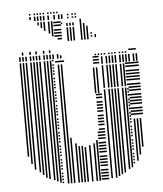

<svg xmlns="http://www.w3.org/2000/svg" viewBox="-60 -964 866 1017"><g transform="rotate(-5 373.0 -456.0)"><path d="M68 -160H60V-656H68ZM84 -120H76V-656H84ZM100 -88H92V-656H100ZM124 -72H116V-656H124ZM140 -56H132V-656H140ZM156 -40H148V-656H156ZM172 -32H164V-656H172ZM196 -24H188V-656H196ZM212 -16H204V-656H212ZM228 -8H220V-656H228ZM240 -4H232V-12H240ZM240 -20H232V-28H240ZM240 -36H232V-44H240ZM240 -52H232V-60H240ZM240 -76H232V-84H240ZM240 -92H232V-100H240ZM240 -108H232V-116H240ZM240 -124H232V-132H240ZM240 -148H232V-156H240ZM240 -164H232V-172H240ZM240 -180H232V-188H240ZM240 -196H232V-204H240ZM240 -220H232V-228H240ZM240 -236H232V-244H240ZM240 -252H232V-260H240ZM240 -268H232V-276H240ZM240 -292H232V-300H240ZM240 -308H232V-316H240ZM240 -324H232V-332H240ZM240 -340H232V-348H240ZM240 -364H232V-372H240ZM240 -380H232V-388H240ZM240 -396H232V-404H240ZM240 -412H232V-420H240ZM240 -436H232V-444H240ZM240 -452H232V-460H240ZM240 -468H232V-476H240ZM240 -484H232V-492H240ZM240 -508H232V-516H240ZM240 -524H232V-532H240ZM240 -540H232V-548H240ZM240 -556H232V-564H240ZM240 -580H232V-588H240ZM240 -596H232V-604H240ZM240 -612H232V-620H240ZM240 -628H232V-636H240ZM240 -652H232V-660H240ZM268 0H260V-632H268ZM284 0H276V-632H284ZM300 0H292V-240H300ZM324 0H316V-208H324ZM340 0H332V-192H340ZM356 0H348V-192H356ZM372 0H364V-184H372ZM396 0H388V-192H396ZM296 -644H248V-652H296ZM420 0H412V-200H420ZM436 0H428V-216H436ZM480 -4H440V-12H480ZM480 -20H440V-28H480ZM480 -36H440V-44H480ZM480 -52H440V-60H480ZM480 -76H440V-84H480ZM480 -92H440V-100H480ZM480 -108H440V-116H480ZM480 -124H440V-132H480ZM480 -148H440V-156H480ZM480 -164H440V-172H480ZM480 -180H440V-188H480ZM480 -196H440V-204H480ZM480 -220H440V-228H480ZM480 -236H440V-244H480ZM480 -252H440V-260H480ZM480 -268H448V-276H480ZM480 -292H448V-300H480ZM480 -308H448V-316H480ZM480 -324H448V-332H480ZM480 -340H448V-348H480ZM480 -364H448V-372H480ZM480 -380H448V-388H480ZM480 -396H448V-404H480ZM480 -412H448V-420H480ZM480 -436H448V-444H480ZM480 -452H448V-460H480ZM452 -464H444V-600H452ZM468 -464H460V-600H468ZM480 -620H448V-628H480ZM480 -636H448V-644H480ZM480 -652H448V-660H480ZM500 -8H492V-480H500ZM524 -8H516V-480H524ZM540 -16H532V-480H540ZM556 -24H548V-480H556ZM572 -32H564V-480H572ZM596 -48H588V-480H596ZM612 -56H604V-480H612ZM624 -76H616V-84H624ZM624 -92H616V-100H624ZM624 -108H616V-116H624ZM624 -124H616V-132H624ZM624 -148H616V-156H624ZM624 -164H616V-172H624ZM624 -180H616V-188H624ZM624 -196H616V-204H624ZM624 -220H616V-228H624ZM624 -236H616V-244H624ZM624 -252H616V-260H624ZM624 -268H616V-276H624ZM624 -292H616V-300H624ZM624 -308H616V-316H624ZM624 -324H616V-332H624ZM624 -340H616V-348H624ZM624 -364H616V-372H624ZM624 -380H616V-388H624ZM624 -396H616V-404H624ZM624 -412H616V-420H624ZM624 -436H616V-444H624ZM624 -452H616V-460H624ZM624 -468H616V-476H624ZM644 -88H636V-312H644ZM660 -120H652V-312H660ZM676 -160H668V-312H676ZM688 -332H624V-340H688ZM688 -348H624V-356H688ZM688 -364H624V-372H688ZM688 -388H624V-396H688ZM688 -404H624V-412H688ZM688 -420H624V-428H688ZM688 -436H624V-444H688ZM688 -460H624V-468H688ZM688 -476H624V-484H688ZM500 -488H492V-608H500ZM524 -488H516V-608H524ZM540 -488H532V-608H540ZM556 -488H548V-608H556ZM572 -488H564V-608H572ZM596 -488H588V-608H596ZM612 -488H604V-608H612ZM688 -492H616V-500H688ZM688 -516H616V-524H688ZM688 -532H616V-540H688ZM688 -548H616V-556H688ZM688 -564H616V-572H688ZM688 -588H616V-596H688ZM688 -604H616V-612H688ZM500 -616H492V-656H500ZM524 -616H516V-656H524ZM540 -616H532V-656H540ZM556 -616H548V-656H556ZM572 -616H564V-656H572ZM596 -616H588V-656H596ZM612 -616H604V-656H612ZM628 -616H620V-656H628ZM644 -616H636V-656H644ZM668 -616H660V-656H668ZM684 -616H676V-656H684ZM68 -664H60V-688H68ZM84 -664H76V-688H84ZM100 -664H92V-688H100ZM124 -664H116V-688H124ZM140 -664H132V-688H140ZM156 -664H148V-688H156ZM172 -664H164V-688H172ZM196 -664H188V-688H196ZM212 -664H204V-688H212ZM228 -664H220V-688H228ZM244 -664H236V-688H244ZM268 -664H260V-688H268ZM284 -664H276V-680H284ZM468 -664H460V-672H468ZM484 -664H476V-672H484ZM500 -664H492V-672H500ZM516 -664H508V-672H516ZM540 -664H532V-672H540ZM556 -664H548V-672H556ZM572 -664H564V-672H572ZM596 -664H588V-672H596ZM612 -664H604V-672H612ZM628 -664H620V-672H628ZM680 -676H640V-684H680ZM84 -696H76V-712H84ZM124 -696H116V-712H124ZM156 -696H148V-712H156ZM196 -696H188V-712H196ZM228 -696H220V-712H228ZM180 -848H172V-864H180ZM196 -832H188V-864H196ZM212 -816H204V-864H212ZM236 -800H228V-864H236ZM252 -784H244V-864H252ZM296 -764H272V-772H296ZM296 -780H256V-788H296ZM296 -796H256V-804H296ZM296 -812H256V-820H296ZM296 -836H256V-844H296ZM296 -852H256V-860H296ZM304 -844H296V-852H304ZM332 -752H324V-824H332ZM348 -752H340V-824H348ZM364 -752H356V-824H364ZM332 -832H324V-848H332ZM348 -832H340V-848H348ZM364 -832H356V-848H364ZM404 -752H396V-816H404ZM420 -752H412V-816H420ZM436 -752H428V-816H436ZM456 -764H448V-772H456ZM456 -780H448V-788H456ZM476 -760H468V-776H476ZM404 -816H396V-864H404ZM420 -816H412V-840H420ZM436 -816H428V-824H436ZM140 -880H132V-896H140ZM164 -872H156V-896H164ZM180 -872H172V-896H180ZM196 -872H188V-896H196ZM212 -872H204V-896H212ZM236 -872H228V-896H236ZM268 -872H260V-896H268ZM292 -872H284V-896H292ZM308 -872H300V-896H308ZM340 -872H332V-880H340ZM364 -872H356V-880H364ZM380 -872H372V-880H380ZM340 -888H332V-896H340ZM364 -888H356V-896H364ZM380 -888H372V-896H380ZM140 -904H132V-912H140ZM164 -904H156V-912H164ZM180 -904H172V-912H180ZM196 -904H188V-912H196ZM212 -904H204V-912H212ZM236 -904H228V-912H236ZM252 -904H244V-912H252ZM268 -904H260V-912H268ZM284 -904H276V-912H284Z"/></g></svg>

Font: Rubik Lines
Style: Regular
Weight: 400
Designer: Hubert and Fischer, NaN
Foundry: Hubert and Fischer, NaN
Version: Version 2.201